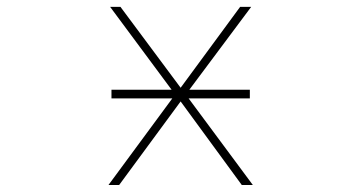

<svg xmlns="http://www.w3.org/2000/svg" viewBox="-20 -564 1040 561"><path d="M686.5 -23.4 507.8 -267.6 328.1 -23.4H296.9L483.4 -276.4H305.7V-301.8H481.4L301.8 -543.9H332L507.8 -307.6L681.6 -543.9H713.9L533.2 -301.8H710V-276.4H531.2L718.8 -23.4Z"/></svg>

Font: Mgen+ 1m thin
Style: Regular
Weight: 100
Designer: [Source Han Sans]
Ryoko NISHIZUKA  (kana & ideographs); Paul D. Hunt (Latin, Greek & Cyrillic); Wenlong ZHANG  (bopomofo
Version: Version 1.059.20150602